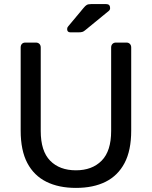

<svg xmlns="http://www.w3.org/2000/svg" viewBox="-20 -908 741 938"><path d="M351 10Q267 10 206.5 -20Q146 -50 113.5 -111.5Q81 -173 81 -270V-676Q81 -687 87 -693.5Q93 -700 104 -700H155Q166 -700 172.5 -693.5Q179 -687 179 -676V-268Q179 -170 225 -123Q271 -76 351 -76Q430 -76 476.5 -123Q523 -170 523 -268V-676Q523 -687 529.5 -693.5Q536 -700 546 -700H598Q608 -700 614.5 -693.5Q621 -687 621 -676V-270Q621 -173 588.5 -111.5Q556 -50 496 -20Q436 10 351 10ZM324 -750Q308 -750 308 -766Q308 -774 313 -779L388 -869Q397 -880 404 -884Q411 -888 425 -888H499Q518 -888 518 -868Q518 -861 513 -856L397 -761Q389 -754 382 -752Q375 -750 364 -750Z"/></svg>

Font: RubikRegular
Style: Regular
Weight: 400
Designer: Hubert and Fischer
Foundry: Hubert and Fischer
Version: Version 2.300;gftools[0.9.30]